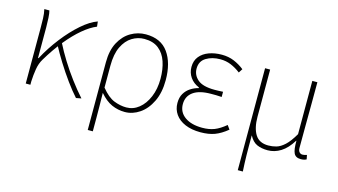

<svg xmlns="http://www.w3.org/2000/svg" viewBox="-83 -831 2320 1319"><g transform="rotate(15 1076.5 -171.0)"><path d="M105 0V-396Q105 -428 104 -462Q103 -496 96 -527H132Q137 -509 139 -475.5Q141 -442 141 -409V-191H145Q189 -273 245.5 -345.5Q302 -418 361.5 -470Q421 -522 473 -540L477 -504Q432 -486 380 -442.5Q328 -399 275.5 -334.5Q223 -270 174 -188Q154 -155 147 -112.5Q140 -70 138 -24V0ZM464 7Q428 -33 388 -88Q348 -143 311 -202.5Q274 -262 247 -313L273 -333Q299 -281 335.5 -222Q372 -163 415 -105.5Q458 -48 501 0Z M599 198V-283Q599 -368 629.5 -425Q660 -482 709.5 -511Q759 -540 816 -540Q923 -540 975.5 -466.5Q1028 -393 1028 -271Q1028 -182 997 -118Q966 -54 916.5 -20.5Q867 13 812 13Q763 13 719 -6.5Q675 -26 633 -75Q634 -22 634.5 19.5Q635 61 635 103Q635 145 635 198ZM814 -20Q863 -20 903 -52Q943 -84 967 -141Q991 -198 991 -271Q991 -338 973 -391.5Q955 -445 916 -476Q877 -507 814 -507Q768 -507 727 -482Q686 -457 660.5 -404.5Q635 -352 635 -268V-113Q682 -55 726.5 -37.5Q771 -20 814 -20Z M1350 13Q1287 13 1241 -6.5Q1195 -26 1170.5 -61Q1146 -96 1146 -141Q1146 -181 1162.5 -208.5Q1179 -236 1205.5 -253Q1232 -270 1261 -277V-282Q1220 -299 1197.5 -331.5Q1175 -364 1175 -405Q1175 -450 1199.5 -480Q1224 -510 1265 -525Q1306 -540 1356 -540Q1404 -540 1443.5 -523.5Q1483 -507 1517 -480L1499 -452Q1465 -478 1430 -492.5Q1395 -507 1354 -507Q1296 -507 1254 -481.5Q1212 -456 1212 -403Q1212 -357 1248.5 -325.5Q1285 -294 1369 -294Q1384 -294 1396.5 -294.5Q1409 -295 1429 -296V-259Q1406 -261 1389 -261Q1372 -261 1353 -261Q1270 -261 1227 -230Q1184 -199 1184 -143Q1184 -86 1230 -53Q1276 -20 1354 -20Q1403 -20 1440 -34.5Q1477 -49 1519 -84L1539 -56Q1494 -19 1451.5 -3Q1409 13 1350 13Z M1666 198V-527H1702V-192Q1702 -112 1730.5 -66Q1759 -20 1824 -20Q1853 -20 1881 -28Q1909 -36 1939 -63.5Q1969 -91 2002 -148V-527H2038Q2038 -448 2037.5 -370.5Q2037 -293 2036.5 -215.5Q2036 -138 2036 -59Q2036 -40 2045 -30Q2054 -20 2067 -20Q2075 -20 2081.5 -21.5Q2088 -23 2098 -26L2104 4Q2097 8 2087 10.5Q2077 13 2064 13Q2027 13 2014.5 -13.5Q2002 -40 2003 -101H2001Q1965 -42 1921 -14.5Q1877 13 1828 13Q1785 13 1752.5 -1Q1720 -15 1697 -58Q1697 -12 1697 21.5Q1697 55 1697.5 82.5Q1698 110 1699 137Q1700 164 1702 198Z"/></g></svg>

Font: Noto Sans KR Thin
Style: Regular
Weight: 100
Designer: Ryoko NISHIZUKA 西塚涼子 (kana, bopomofo & ideographs); Paul D. Hunt (Latin, Greek & Cyrillic); Sandoll Communications 산돌커뮤니
Foundry: Adobe
Version: Version 2.004-H2;hotconv 1.0.118;makeotfexe 2.5.65603